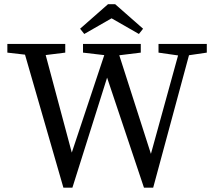

<svg xmlns="http://www.w3.org/2000/svg" viewBox="-20 -876 1002 903"><path d="M278.2 6.7H320.5L493 -540.5L474.1 -539.5L657.1 6.7H700.4L883.2 -669.3H832.4L682 -124H698.9L523.9 -669.3H487.9L307.9 -129.1L325.7 -128.2L180.9 -669.3H83.1L278.2 6.7ZM14.6 -628.5 145.2 -613.5H166L286.9 -628.5V-669.3H14.6V-628.5ZM370.4 -628.5 498.1 -613.5H520L642.1 -628.5V-669.3H370.4V-628.5ZM725.5 -628.5 829.9 -613.5H850.2L952.6 -628.5V-669.3H725.5V-628.5ZM521.8 -856.1H487.8L356.7 -740.9L376.3 -716.2L547.1 -814.1H462.5L633.3 -716.2L652.9 -740.9L521.8 -856.1Z"/></svg>

Font: Source Serif Variable
Style: Regular
Weight: 389
Designer: Frank Grießhammer
Foundry: Adobe Systems Incorporated
Version: Version 3.001;hotconv 1.0.111;makeotfexe 2.5.65597